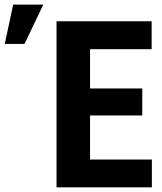

<svg xmlns="http://www.w3.org/2000/svg" viewBox="-136 -802 695 822"><path d="M473.1 -307.6H249.5V-119.1H514.2V0H106V-710.9H513.2V-591.3H249.5V-423.3H473.1ZM-79.6 -782.2H49.3L-31.2 -613.8H-115.7Z"/></svg>

Font: RobotoCondensed-Bold
Style: Bold
Weight: 700
Designer: Google
Version: Version 2.001240; 2014